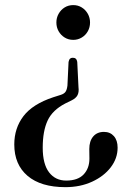

<svg xmlns="http://www.w3.org/2000/svg" viewBox="-20 -604 511 773"><path d="M296 -253 291 -355Q289.5 -363.5 285.2 -367.5Q281 -371.5 273 -371.5Q266 -371.5 262 -367.8Q258 -364 256 -354.5L251.5 -259.5Q249.5 -243 244 -234.8Q238.5 -226.5 224.5 -222L194.5 -212.5Q111.5 -185 74.5 -136.5Q37.5 -88 37.5 -22.5Q37.5 58.5 91 104Q144.5 149.5 243.5 149.5Q303 149.5 350.8 127.5Q398.5 105.5 426 69.5Q453.5 33.5 453.5 -9.5Q453.5 -39 438.5 -56Q423.5 -73 398.5 -73Q371 -73 355.2 -54.5Q339.5 -36 339.5 -4L340 34.5Q340 73.5 316.8 98.2Q293.5 123 246.5 123Q203 123 177.5 89.8Q152 56.5 152 -9.5Q152 -76.5 171.8 -118.8Q191.5 -161 243 -187.5L267.5 -199.5Q286 -208.5 292.2 -221Q298.5 -233.5 296 -253ZM275 -583.5Q294 -583.5 309.2 -574Q324.5 -564.5 333.5 -548.5Q342.5 -532.5 342.5 -513.5Q342.5 -494 333.5 -478Q324.5 -462 309 -452.8Q293.5 -443.5 275 -443.5Q255.5 -443.5 240.2 -453Q225 -462.5 216 -478.2Q207 -494 207 -513.5Q207 -532.5 216 -548.5Q225 -564.5 240.2 -574Q255.5 -583.5 275 -583.5Z"/></svg>

Font: Fraunces 60pt
Style: Regular
Weight: 400
Version: Version 1.000;[b76b70a41]